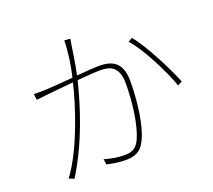

<svg xmlns="http://www.w3.org/2000/svg" viewBox="-131 -947 1261 1136"><g transform="rotate(-20 500.0 -379.0)"><path d="M758 -651 732 -636C801 -560 886 -387 919 -293L947 -308C911 -398 821 -576 758 -651ZM99 -537 104 -499C125 -502 156 -505 173 -507L340 -523C312 -400 229 -139 122 3L154 16C274 -177 336 -386 371 -526C429 -531 485 -535 517 -535C582 -535 632 -513 632 -410C632 -292 614 -153 578 -74C553 -20 518 -14 478 -14C448 -14 400 -19 355 -34L360 1C389 8 437 16 475 16C529 16 573 5 603 -59C644 -139 662 -295 662 -415C662 -541 591 -562 518 -562C492 -562 437 -558 377 -553C392 -623 404 -710 408 -735C410 -749 412 -760 414 -771L377 -774C376 -702 363 -617 347 -550C276 -544 205 -538 171 -537C144 -536 126 -536 99 -537Z"/></g></svg>

Font: Noto Sans JP Thin
Style: Regular
Weight: 100
Designer: Ryoko NISHIZUKA 西塚涼子 (kana, bopomofo & ideographs); Paul D. Hunt (Latin, Greek & Cyrillic); Sandoll Communications 산돌커뮤니
Foundry: Adobe
Version: Version 2.004;hotconv 1.0.118;makeotfexe 2.5.65603